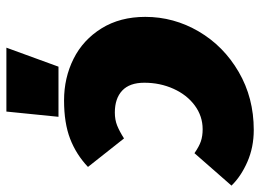

<svg xmlns="http://www.w3.org/2000/svg" viewBox="-124 -482 795 586"><g transform="rotate(90 273.0 -188.5)"><path d="M183 30H336L320 189H125ZM31 -235Q31 -322 75.5 -398Q120 -474 199 -520Q278 -566 376 -566Q429 -566 473.5 -546.5Q518 -527 546 -498L447 -385Q427 -399 411 -404.5Q395 -410 374 -410Q334 -410 301.5 -386Q269 -362 250.5 -321Q232 -280 232 -232Q232 -187 256 -164.5Q280 -142 323 -142Q345 -142 362.5 -149Q380 -156 402 -170L489 -60Q451 -24 403 -5.5Q355 13 286 13Q217 13 159 -16Q101 -45 66 -101.5Q31 -158 31 -235Z"/></g></svg>

Font: Nebula Sans Black
Style: Regular
Weight: 900
Italic angle: -9°
Designer: Paul D. Hunt for Adobe (as Source Sans)
Foundry: Nebula Entertainment & Broadcasting LLC
Version: Version 1.010